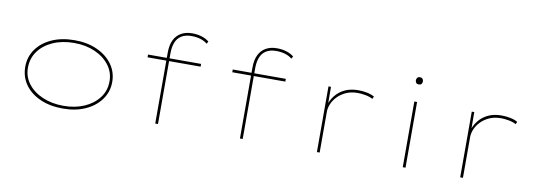

<svg xmlns="http://www.w3.org/2000/svg" viewBox="-58 -1125 4239 1511"><g transform="rotate(10 2061.5 -370.0)"><path d="M478 10Q374 10 295.5 -25Q217 -60 173.5 -121.5Q130 -183 130 -263Q130 -342 173.5 -403.5Q217 -465 295.5 -500.5Q374 -536 478 -536Q580 -536 658 -500.5Q736 -465 780.5 -403.5Q825 -342 825 -263Q825 -185 780.5 -123Q736 -61 658 -25.5Q580 10 478 10ZM478 -12Q570 -12 643 -43.5Q716 -75 759.5 -132Q803 -189 803 -263Q804 -335 761 -392Q718 -449 644.5 -481.5Q571 -514 478 -514Q383 -514 309.5 -481.5Q236 -449 194.5 -392.5Q153 -336 152 -263Q151 -189 194 -132.5Q237 -76 311.5 -44Q386 -12 478 -12Z M1215 0V-566Q1215 -627 1234.5 -667.5Q1254 -708 1291 -729Q1328 -750 1380 -750Q1421 -750 1456 -739Q1491 -728 1515 -708L1504 -689Q1482 -708 1449 -718Q1416 -728 1378 -728Q1329 -728 1297.5 -708.5Q1266 -689 1251.5 -652.5Q1237 -616 1237 -565V0H1226Q1224 0 1221.5 0Q1219 0 1215 0ZM1065 -503V-525H1489V-503ZM1892 0V-566Q1892 -627 1911.5 -667.5Q1931 -708 1968 -729Q2005 -750 2057 -750Q2098 -750 2133 -739Q2168 -728 2192 -708L2181 -689Q2159 -708 2126 -718Q2093 -728 2055 -728Q2006 -728 1974.5 -708.5Q1943 -689 1928.5 -652.5Q1914 -616 1914 -565V0H1903Q1901 0 1898.5 0Q1896 0 1892 0ZM1742 -503V-525H2166V-503Z M2507 0V-525H2527L2528 -372L2517 -365Q2532 -418 2562.5 -456Q2593 -494 2638.5 -515Q2684 -536 2743 -536Q2780 -536 2814.5 -529Q2849 -522 2873 -508L2864 -488Q2839 -502 2804.5 -508Q2770 -514 2744 -514Q2691 -514 2651 -496Q2611 -478 2583.5 -449.5Q2556 -421 2542.5 -388.5Q2529 -356 2529 -326V0Z M3193 0V-525H3215V0ZM3204 -663Q3190 -663 3183 -671Q3176 -679 3176 -692Q3176 -704 3183 -712.5Q3190 -721 3204 -721Q3217 -721 3224.5 -713Q3232 -705 3232 -692Q3232 -679 3225 -671Q3218 -663 3204 -663Z M3652 0V-525H3672L3673 -372L3662 -365Q3677 -418 3707.5 -456Q3738 -494 3783.5 -515Q3829 -536 3888 -536Q3925 -536 3959.5 -529Q3994 -522 4018 -508L4009 -488Q3984 -502 3949.5 -508Q3915 -514 3889 -514Q3836 -514 3796 -496Q3756 -478 3728.5 -449.5Q3701 -421 3687.5 -388.5Q3674 -356 3674 -326V0Z"/></g></svg>

Font: Lexend Zetta Thin
Style: Regular
Weight: 250
Version: Version 1.007